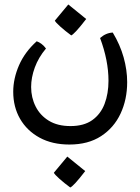

<svg xmlns="http://www.w3.org/2000/svg" viewBox="-20 -373 627 858"><path d="M290 272.9Q213.4 272.9 157 242.2Q100.6 211.4 69.8 158.2Q39.1 105 39.1 37.1Q39.1 -21.5 64.9 -81.1Q90.8 -140.6 144 -188.5Q154.3 -185.1 165 -177.2Q175.8 -169.4 185.5 -156.2Q151.9 -116.2 135.5 -71.3Q119.1 -26.4 119.1 15.6Q119.1 63 139.2 102.8Q159.2 142.6 198.2 166.5Q237.3 190.4 294.9 190.4Q355 190.4 392.3 163.8Q429.7 137.2 447.3 91.3Q464.8 45.4 464.8 -12.2Q464.8 -102.5 427.2 -203.1Q453.1 -226.1 483.9 -227.5Q516.6 -173.3 532.5 -116.7Q548.3 -60.1 548.3 -5.9Q548.3 71.3 518.8 134.5Q489.3 197.8 431.6 235.4Q374 272.9 290 272.9ZM298.3 -214.8Q271 -234.9 249.5 -254.2Q228 -273.4 225.1 -280.8L285.2 -353L365.2 -288.1Q336.9 -251.5 320.6 -234.1Q304.2 -216.8 298.3 -214.8ZM293.9 464.8Q266.6 444.8 245.1 425.5Q223.6 406.2 220.7 398.9L280.8 326.7L360.8 391.6Q332.5 428.2 316.2 445.6Q299.8 462.9 293.9 464.8Z"/></svg>

Font: Harmattan SemiBold
Style: Regular
Weight: 600
Designer: George W. Nuss III and SIL International
Foundry: SIL International
Version: Version 4.000